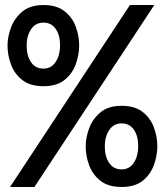

<svg xmlns="http://www.w3.org/2000/svg" viewBox="-20 -732 656 764"><path d="M20 12 497 -712H594L117 12ZM153 -389Q100.5 -389 69.2 -413.2Q38 -437.5 24 -474.8Q10 -512 10 -551Q10 -586 24 -623.2Q38 -660.5 69.2 -686.2Q100.5 -712 153 -712Q205 -712 236.2 -687.8Q267.5 -663.5 281.2 -626.5Q295 -589.5 295 -551Q295 -514 281.5 -476.5Q268 -439 237 -414Q206 -389 153 -389ZM153 -459Q184.5 -459 201.8 -486Q219 -513 219 -551Q219 -592.5 201.5 -617.2Q184 -642 153 -642Q121 -642 103.5 -615.2Q86 -588.5 86 -551Q86 -510 103.5 -484.5Q121 -459 153 -459ZM464 12Q411.5 12 380.2 -12.2Q349 -36.5 335 -73.8Q321 -111 321 -150Q321 -185 335 -222.2Q349 -259.5 380.2 -285.2Q411.5 -311 464 -311Q516 -311 547.2 -286.8Q578.5 -262.5 592.2 -225.5Q606 -188.5 606 -150Q606 -113 592.5 -75.5Q579 -38 548 -13Q517 12 464 12ZM464 -58Q495.5 -58 512.8 -85Q530 -112 530 -150Q530 -191.5 512.5 -216.2Q495 -241 464 -241Q432 -241 414.5 -214.2Q397 -187.5 397 -150Q397 -109 414.5 -83.5Q432 -58 464 -58Z"/></svg>

Font: Overpass Mono
Style: Bold
Weight: 700
Monospace: yes
Designer: Delve Withrington, Dave Bailey
Foundry: Delve Fonts LLC
Version: Version 4.000